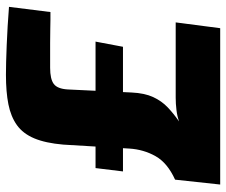

<svg xmlns="http://www.w3.org/2000/svg" viewBox="-76 -666 743 630"><g transform="rotate(-90 295.0 -351.5)"><path d="M364 -703Q400 -703 461.5 -700.5Q523 -698 587 -693L570 -557Q556 -557 544 -557Q532 -557 515.5 -557.5Q499 -558 469 -558Q439 -558 387 -558Q350 -558 334 -546Q318 -534 316 -500L306 -291Q304 -248 291 -220Q278 -192 257.5 -172.5Q237 -153 211 -135Q228 -141 248.5 -143.5Q269 -146 289 -146H536L517 0H4L20 -148Q75 -173 97 -212Q119 -251 122 -298L135 -515Q140 -573 155.5 -610Q171 -647 199 -667Q227 -687 267.5 -695Q308 -703 364 -703ZM473 -409 456 -319H47L58 -409Z"/></g></svg>

Font: Exo 2 ExtraBold
Style: Italic
Weight: 800
Italic angle: -8°
Designer: Natanael Gama
Foundry: Natanael Gama
Version: Version 2.010